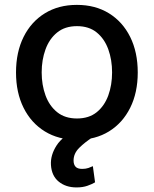

<svg xmlns="http://www.w3.org/2000/svg" viewBox="-20 -573 642 802"><path d="M301.1 11Q224.4 11 167.3 -24.1Q110.1 -59.3 78.5 -122.7Q46.9 -186.1 46.9 -270.2Q46.9 -355.1 78.5 -418.7Q110.1 -482.2 167.3 -517.4Q224.4 -552.6 301.1 -552.6Q378.2 -552.6 435.2 -517.4Q492.2 -482.2 523.8 -418.7Q555.4 -355.1 555.4 -270.2Q555.4 -186.1 523.8 -122.7Q492.2 -59.3 435.2 -24.1Q378.2 11 301.1 11ZM301.5 -78.1Q351.6 -78.1 384.1 -104.4Q416.5 -130.7 432.4 -174.5Q448.2 -218.4 448.2 -270.6Q448.2 -322.8 432.4 -366.8Q416.5 -410.9 384.1 -437.3Q351.6 -463.8 301.5 -463.8Q251.4 -463.8 218.8 -437.3Q186.1 -410.9 170.1 -366.8Q154.1 -322.8 154.1 -270.6Q154.1 -218.4 170.1 -174.5Q186.1 -130.7 218.8 -104.4Q251.4 -78.1 301.5 -78.1ZM299.7 209.9Q255 209.9 225.3 185.7Q195.7 161.6 192.8 116.1Q190.3 75.3 216.1 35Q241.8 -5.3 304.3 -33.4L367.5 0Q335.2 20.6 311.3 44.2Q287.3 67.8 287.3 97.7Q287.3 114 295.5 123.2Q303.6 132.5 323.5 132.5Q338.1 132.5 349.4 128.6Q360.8 124.6 367.9 121.1L377.1 188.6Q365.1 196 345.5 202.9Q326 209.9 299.7 209.9Z"/></svg>

Font: Inter Zeller Medium
Style: Regular
Weight: 500
Designer: Rasmus Andersson; Joe Bland
Foundry: zeller
Version: Version 3.015;git-dec3a8cb1